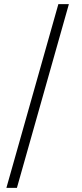

<svg xmlns="http://www.w3.org/2000/svg" viewBox="-20 -760 396 931"><path d="M62 151H11L263 -740H314Z"/></svg>

Font: IBM Plex Sans Light
Style: Regular
Weight: 300
Designer: Mike Abbink, Paul van der Laan, Pieter van Rosmalen
Foundry: Bold Monday
Version: Version 3.0